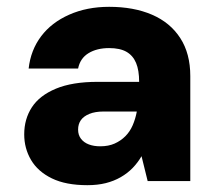

<svg xmlns="http://www.w3.org/2000/svg" viewBox="-20 -531 636 563"><path d="M236 12Q173 12 132 -8Q91 -28 71 -62Q51 -96 51 -137Q51 -182 73.5 -216.5Q96 -251 144 -271Q192 -291 266 -291H388Q388 -325 379 -346.5Q370 -368 351 -379Q332 -390 300 -390Q264 -390 239.5 -375Q215 -360 209 -330H64Q70 -384 100.5 -424.5Q131 -465 183 -488Q235 -511 300 -511Q372 -511 425.5 -488Q479 -465 508.5 -419.5Q538 -374 538 -308V0H413L395 -73Q384 -54 369 -38.5Q354 -23 334 -11.5Q314 0 290 6Q266 12 236 12ZM274 -102Q298 -102 316 -110Q334 -118 347.5 -131.5Q361 -145 369 -163.5Q377 -182 381 -203V-204H284Q259 -204 242 -197Q225 -190 217 -178.5Q209 -167 209 -151Q209 -135 217.5 -124Q226 -113 240.5 -107.5Q255 -102 274 -102Z"/></svg>

Font: DM Sans 20pt Black
Style: Regular
Weight: 900
Version: Version 4.004;gftools[0.9.30]